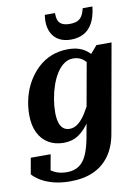

<svg xmlns="http://www.w3.org/2000/svg" viewBox="-123 -812 814 1115"><g transform="rotate(-10 283.5 -255.0)"><path d="M336 -1 417 -453 428 -452 486 -519H575L482 3Q469 78 432.5 129.5Q396 181 338 207.5Q280 234 200 234Q145 234 101.5 222.5Q58 211 27.5 192.5Q-3 174 -20 154L-3 59H114L92 181Q80 179 72 172.5Q64 166 61 156Q58 146 59 134Q60 122 65 110Q74 130 90.5 145Q107 160 132 169Q157 178 191 178Q232 178 260.5 159Q289 140 307 100Q325 60 336 -1ZM489 -402 441 -371Q434 -402 419.5 -423Q405 -444 385 -455Q365 -466 338 -466Q309 -466 284.5 -448.5Q260 -431 241 -401Q222 -371 209 -333Q196 -295 189 -254.5Q182 -214 182 -176Q182 -139 189.5 -115Q197 -91 212 -79Q227 -67 249 -67Q276 -67 299.5 -85.5Q323 -104 345 -138.5Q367 -173 390 -222L416 -198Q387 -135 356.5 -89Q326 -43 289 -18Q252 7 201 7Q150 7 111.5 -16Q73 -39 52 -82.5Q31 -126 31 -187Q31 -238 43.5 -287.5Q56 -337 80.5 -379.5Q105 -422 140 -455Q175 -488 220 -506Q265 -524 319 -524Q355 -524 382.5 -515Q410 -506 430.5 -489Q451 -472 465.5 -450Q480 -428 489 -402ZM347 -576Q388 -576 420.5 -592.5Q453 -609 474 -646Q495 -683 502 -744H445Q438 -716 427.5 -699Q417 -682 399.5 -674.5Q382 -667 355 -667Q327 -667 310 -676Q293 -685 287 -702Q281 -719 281 -744H221Q220 -735 219 -725.5Q218 -716 218 -708Q218 -666 233.5 -636.5Q249 -607 278 -591.5Q307 -576 347 -576Z"/></g></svg>

Font: Roboto Serif 72pt SemiCondensed SemiBold
Style: Italic
Weight: 600
Width: 4
Italic angle: -10°
Designer: Greg Gazdowicz
Foundry: Commercial Type
Version: Version 1.008